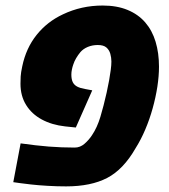

<svg xmlns="http://www.w3.org/2000/svg" viewBox="-20 -661 609 691"><path d="M217.8 9.8Q185.1 9.8 151.6 7.8Q118.2 5.9 91.6 2.9Q64.9 0 51.8 -2L27.8 -5.4L54.2 -145Q109.4 -137.2 155.5 -133.5Q201.7 -129.9 249 -129.9Q268.6 -129.9 284.4 -143.8Q300.3 -157.7 311 -174.3Q329.6 -201.7 341.3 -240.5Q353 -279.3 363.8 -327.6Q369.1 -351.6 372.8 -372.3Q376.5 -393.1 378.7 -410.2Q380.9 -427.2 380.9 -439.5Q380.9 -453.6 377 -467.5Q373 -481.4 362.8 -490.2Q352.5 -499 332 -499Q312.5 -499 296.1 -492.2Q279.8 -485.4 269.5 -473.6Q260.7 -462.9 254.2 -451.9Q247.6 -440.9 243.7 -428.7Q240.7 -420.4 238.8 -410.9Q236.8 -401.4 236.8 -392.6Q236.8 -376 241.7 -365.7Q246.6 -355.5 257.3 -349.6Q268.1 -343.8 285.6 -340.8L312 -335.9L252.9 -202.1L214.4 -206.1Q166.5 -211.4 130.4 -231Q94.2 -250.5 74 -283.2Q53.7 -315.9 53.7 -359.4Q53.7 -371.6 54.4 -385.7Q55.2 -399.9 60.1 -422.4Q73.7 -487.8 111.8 -535.4Q149.9 -583 206.5 -609.4Q272.9 -641.1 349.6 -641.1Q400.9 -641.1 439.2 -625.2Q477.5 -609.4 502.7 -580.3Q527.8 -551.3 540 -510.7Q552.2 -470.2 552.2 -420.9Q552.2 -387.7 546.4 -349.4Q540.5 -311 529.5 -271.5Q518.6 -231.9 502.9 -195.1Q487.3 -158.2 467.8 -127.4Q424.3 -51.3 366 -20.8Q307.6 9.8 217.8 9.8Z"/></svg>

Font: Open Sans SemiCondensed ExtraBold
Style: Italic
Weight: 800
Width: 4
Italic angle: -12°
Designer: Monotype Design Team
Foundry: Monotype Imaging Inc.
Version: Version 3.003